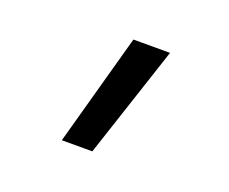

<svg xmlns="http://www.w3.org/2000/svg" viewBox="-67 -247 634 532"><g transform="rotate(20 250.0 19.0)"><path d="M155 184 246 -146H354L245 184Z"/></g></svg>

Font: Iosevka Custom Medium
Style: Regular
Weight: 500
Monospace: yes
Designer: Belleve Invis
Foundry: Belleve Invis
Version: Version 32.5.0; ttfautohint (v1.8.4)